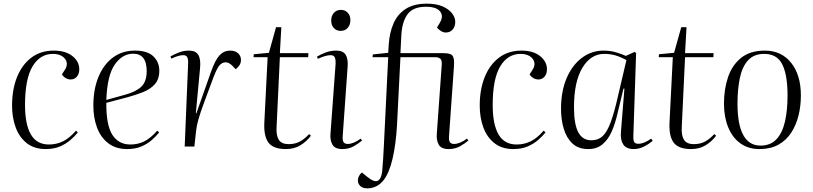

<svg xmlns="http://www.w3.org/2000/svg" viewBox="-20 -802 4451 1051"><path d="M274 -525Q339 -525 376.5 -495Q414 -465 414 -423Q414 -397 400.5 -382Q387 -367 367 -367Q352 -367 339 -375Q326 -383 319 -395L334 -418Q350 -442 344.5 -462.5Q339 -483 319 -495Q299 -507 270 -507Q199 -507 158 -438.5Q117 -370 117 -227Q117 -121 149 -66Q181 -11 248 -11Q290 -11 326 -29Q362 -47 396 -87L406 -77Q390 -57 366 -36Q342 -15 308.5 -0.5Q275 14 230 14Q168 14 127 -18Q86 -50 66 -104Q46 -158 46 -224Q46 -312 73 -379.5Q100 -447 151 -486Q202 -525 274 -525Z M718 -525Q787 -525 819.5 -493.5Q852 -462 852 -415Q852 -368 827 -340.5Q802 -313 762.5 -297.5Q723 -282 679 -270L562 -239Q561 -117 595 -64Q629 -11 694 -11Q735 -11 769.5 -28Q804 -45 841 -87L851 -77Q836 -58 812 -36.5Q788 -15 754.5 -0.5Q721 14 676 14Q614 14 572.5 -18Q531 -50 511 -104Q491 -158 491 -224Q491 -313 519 -381Q547 -449 598 -487Q649 -525 718 -525ZM783 -413Q783 -508 709 -508Q650 -508 608.5 -449Q567 -390 562 -255L663 -283Q723 -299 753 -327Q783 -355 783 -413Z M1010 -459Q1010 -481 1004 -490.5Q998 -500 983 -500Q972 -500 956.5 -496Q941 -492 918 -481L913 -493Q932 -504 958.5 -514.5Q985 -525 1014 -525Q1052 -525 1066 -500.5Q1080 -476 1075 -428L1052 -182H1055L1135 -409Q1158 -474 1182 -499.5Q1206 -525 1240 -525Q1266 -525 1282.5 -511Q1299 -497 1299 -474Q1299 -457 1290.5 -444.5Q1282 -432 1270 -423L1252 -442Q1233 -461 1215 -461Q1198 -461 1183.5 -446.5Q1169 -432 1149 -380Q1116 -292 1096 -237.5Q1076 -183 1066 -148Q1056 -113 1053 -83L1044 0H991Z M1369 -505 1452 -513 1491 -653H1520L1512 -511H1668L1667 -489H1512L1494 -108Q1491 -61 1506 -37Q1521 -13 1560 -13Q1595 -13 1621 -27Q1647 -41 1672 -68L1682 -59Q1658 -27 1624 -6.5Q1590 14 1545 14Q1476 14 1449.5 -21.5Q1423 -57 1427 -133L1445 -489H1368Z M1793 -690Q1793 -715 1807.5 -731.5Q1822 -748 1846 -748Q1869 -748 1883.5 -732.5Q1898 -717 1898 -692Q1898 -666 1883.5 -649.5Q1869 -633 1845 -633Q1822 -633 1807.5 -648.5Q1793 -664 1793 -690ZM1817 -452Q1818 -478 1812 -489Q1806 -500 1790 -500Q1763 -500 1720 -480L1715 -492Q1737 -505 1763.5 -515Q1790 -525 1820 -525Q1858 -525 1872 -502.5Q1886 -480 1883 -439L1856 -58Q1854 -33 1861 -23.5Q1868 -14 1883 -14Q1915 -14 1954 -43L1962 -33Q1944 -17 1916.5 -1.5Q1889 14 1854 14Q1814 14 1800 -10Q1786 -34 1789 -69Z M1991 229Q1965 229 1952 216Q1939 203 1939 187Q1939 161 1961 142L1989 165Q2028 197 2047.5 187.5Q2067 178 2072 137Q2075 107 2077 72.5Q2079 38 2081 1L2105 -489H2019L2021 -504L2105 -513L2108 -558Q2112 -623 2134 -673.5Q2156 -724 2200.5 -753Q2245 -782 2317 -782Q2368 -782 2402.5 -767Q2437 -752 2454.5 -729Q2472 -706 2472 -683Q2472 -657 2458 -640.5Q2444 -624 2420 -624Q2407 -624 2394 -632Q2381 -640 2372 -651L2388 -678Q2409 -714 2389 -739.5Q2369 -765 2311 -765Q2241 -765 2211 -724Q2181 -683 2177 -611L2172 -511H2408Q2448 -511 2458 -496Q2468 -481 2465 -439L2438 -58Q2436 -33 2443 -23.5Q2450 -14 2465 -14Q2497 -14 2536 -43L2544 -33Q2526 -17 2498.5 -1.5Q2471 14 2436 14Q2395 14 2381.5 -10.5Q2368 -35 2371 -69L2398 -446Q2400 -471 2391 -480Q2382 -489 2361 -489H2172L2153 -113Q2147 -12 2129 66Q2111 144 2080 184Q2062 207 2039 218Q2016 229 1991 229Z M2834 -525Q2899 -525 2936.5 -495Q2974 -465 2974 -423Q2974 -397 2960.5 -382Q2947 -367 2927 -367Q2912 -367 2899 -375Q2886 -383 2879 -395L2894 -418Q2910 -442 2904.5 -462.5Q2899 -483 2879 -495Q2859 -507 2830 -507Q2759 -507 2718 -438.5Q2677 -370 2677 -227Q2677 -121 2709 -66Q2741 -11 2808 -11Q2850 -11 2886 -29Q2922 -47 2956 -87L2966 -77Q2950 -57 2926 -36Q2902 -15 2868.5 -0.5Q2835 14 2790 14Q2728 14 2687 -18Q2646 -50 2626 -104Q2606 -158 2606 -224Q2606 -312 2633 -379.5Q2660 -447 2711 -486Q2762 -525 2834 -525Z M3447 -59Q3446 -33 3452 -24Q3458 -15 3474 -15Q3491 -15 3509.5 -23Q3528 -31 3544 -43L3553 -32Q3535 -15 3506.5 -0.5Q3478 14 3449 14Q3408 14 3391.5 -11.5Q3375 -37 3379 -80L3398 -317H3393L3359 -176Q3347 -124 3328 -81Q3309 -38 3278 -12Q3247 14 3200 14Q3146 14 3113.5 -16.5Q3081 -47 3066 -97Q3051 -147 3051 -206Q3051 -301 3081 -372.5Q3111 -444 3164 -484.5Q3217 -525 3284 -525Q3321 -525 3352.5 -515.5Q3384 -506 3406 -496L3454 -518L3462 -511ZM3217 -34Q3254 -34 3278.5 -56.5Q3303 -79 3323 -133Q3343 -187 3364 -281L3409 -473Q3376 -491 3348 -499Q3320 -507 3287 -507Q3214 -507 3168 -431Q3122 -355 3122 -214Q3122 -122 3145.5 -78Q3169 -34 3217 -34Z M3587 -505 3670 -513 3709 -653H3738L3730 -511H3886L3885 -489H3730L3712 -108Q3709 -61 3724 -37Q3739 -13 3778 -13Q3813 -13 3839 -27Q3865 -41 3890 -68L3900 -59Q3876 -27 3842 -6.5Q3808 14 3763 14Q3694 14 3667.5 -21.5Q3641 -57 3645 -133L3663 -489H3586Z M4137 14Q4076 14 4032.5 -17.5Q3989 -49 3966 -105.5Q3943 -162 3943 -235Q3943 -313 3965 -379Q3987 -445 4036.5 -485Q4086 -525 4167 -525Q4257 -525 4310.5 -458.5Q4364 -392 4364 -279Q4364 -222 4351 -169.5Q4338 -117 4311 -75.5Q4284 -34 4241 -10Q4198 14 4137 14ZM4143 -5Q4198 -5 4230.5 -40Q4263 -75 4277 -137Q4291 -199 4291 -279Q4291 -391 4262.5 -449Q4234 -507 4163 -507Q4107 -507 4075 -472Q4043 -437 4030 -375.5Q4017 -314 4017 -234Q4017 -121 4048.5 -63Q4080 -5 4143 -5Z"/></svg>

Font: Literata 72pt Light
Style: Italic
Weight: 300
Italic angle: -2°
Designer: Latin by Veronika Burian and Jose Scaglione. Greek by Irene Vlachou. Cyrillic by Vera Evstafieva
Foundry: TypeTogether
Version: Version 3.002